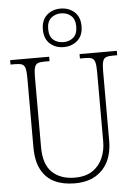

<svg xmlns="http://www.w3.org/2000/svg" viewBox="-64 -1026 757 1083"><g transform="rotate(-5 315.0 -484.5)"><path d="M315 10Q250 10 202 -12.5Q154 -35 127 -84.5Q100 -134 100 -214V-607Q100 -643 95 -660.5Q90 -678 77 -683.5Q64 -689 40 -689H12V-714H233V-689H203Q179 -689 166 -683.5Q153 -678 148 -660Q143 -642 143 -605V-210Q143 -112 190.5 -67Q238 -22 318 -22Q380 -22 419 -48.5Q458 -75 476.5 -118Q495 -161 495 -211V-606Q495 -642 490 -660Q485 -678 472 -683.5Q459 -689 435 -689H405V-714H616V-689H589Q565 -689 552 -683.5Q539 -678 534 -660Q529 -642 529 -605V-210Q529 -147 505.5 -97.5Q482 -48 434.5 -19Q387 10 315 10ZM320 -761Q274 -761 242.5 -789Q211 -817 211 -870Q211 -923 242.5 -951Q274 -979 320 -979Q366 -979 398 -951Q430 -923 430 -870Q430 -817 398 -789Q366 -761 320 -761ZM321 -789Q354 -789 377 -808.5Q400 -828 400 -870Q400 -912 377 -932Q354 -952 321 -952Q287 -952 264 -932Q241 -912 241 -870Q241 -828 264 -808.5Q287 -789 321 -789Z"/></g></svg>

Font: Noto Serif Georgian SemiCondensed ExtraLight
Style: Regular
Weight: 200
Width: 4
Designer: Monotype Design Team, Akaki Razmadze
Foundry: Google LLC
Version: Version 2.003; ttfautohint (v1.8.4.7-5d5b)